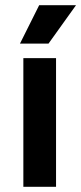

<svg xmlns="http://www.w3.org/2000/svg" viewBox="-20 -720 313 740"><path d="M70 0V-496H196V0ZM57 -552 131 -700H273L167 -552Z"/></svg>

Font: Space Grotesk Light
Style: Bold
Weight: 700
Version: Version 2.000